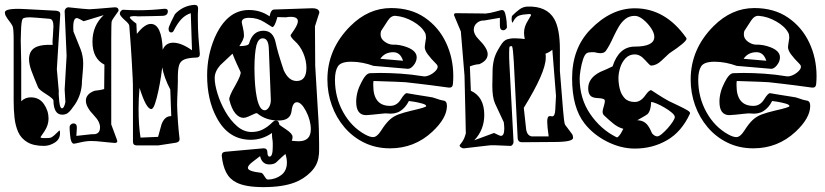

<svg xmlns="http://www.w3.org/2000/svg" viewBox="-20 -597 3381 787"><path d="M160 1Q117 1 91.5 -14.5Q66 -30 54.5 -56Q43 -82 39.5 -114.5Q36 -147 36 -182V-432Q36 -483 31 -491Q25 -502 18 -510.5Q11 -519 6 -528Q2 -534 1 -538.5Q0 -543 0 -546Q0 -564 79 -560L211 -553Q228 -551 227 -538L213 -314L221 -223Q220 -215 221 -204Q222 -193 223 -180Q226 -153 234 -153Q243 -153 248 -179L245 -230L253 -368L245 -551Q245 -557 249.5 -562Q254 -567 261 -567Q298 -563 319.5 -561Q341 -559 346 -559Q351 -559 377 -561Q403 -563 449 -567H452Q466 -567 466 -554Q466 -552 465 -551Q440 -517 438 -510Q437 -507 436.5 -489Q436 -471 436 -438V-87L459 -25Q462 -18 460 -15Q457 -11 452 -11Q442 -12 428.5 -13Q415 -14 398 -16Q374 -19 354 -19Q333 -19 310 -13.5Q287 -8 283 -8Q270 -8 267 -46Q266 -57 265.5 -66Q265 -75 266 -81Q272 -91 281 -91Q296 -91 295 -72L293 -40L357 -47Q390 -44 390 -75Q390 -98 366 -123Q332 -158 332 -184Q332 -212 368 -225Q377 -226 387 -227.5Q397 -229 407 -232L408 -332Q359 -357 359 -426Q359 -492 405 -535L323 -510Q300 -523 295 -523Q277 -523 281 -468Q288 -450 295.5 -432Q303 -414 310 -396Q321 -368 321 -337Q321 -324 319.5 -306Q318 -288 316 -265Q316 -213 288 -170Q279 -157 271.5 -147.5Q264 -138 257 -133Q248 -127 235 -127Q200 -127 199 -185Q199 -192 171 -210Q140 -229 136 -239Q120 -277 109.5 -305Q99 -333 99 -354Q99 -393 132 -406Q142 -410 158 -412Q174 -414 196 -413Q195 -421 195.5 -430.5Q196 -440 197 -453L199 -489Q199 -519 183 -520Q113 -526 104 -526Q78 -526 73 -520Q67 -511 66 -466Q66 -459 65.5 -449.5Q65 -440 65 -430Q65 -420 65.5 -408.5Q66 -397 66 -384L67 -338V-182Q83 -198 106 -198Q141 -198 160 -170.5Q179 -143 179 -111Q179 -85 163 -60L146 -35Q146 -31 160 -31Q182 -31 185 -32Q193 -34 202 -42Q211 -50 222 -61Q223 -62 224 -62Q226 -62 226 -51Q226 -26 204.5 -12.5Q183 1 160 1Z M541 -1Q525 -1 525 -16Q525 -136 525 -200.5Q525 -265 524 -274Q523 -294 520 -348Q517 -402 510 -491Q510 -499 491 -515Q473 -531 471 -540Q471 -547 475.5 -552Q480 -557 486 -557Q501 -556 516 -555.5Q531 -555 546 -555Q599 -555 653 -561H656Q668 -561 668 -551Q668 -532 644 -532Q629 -531 605.5 -531Q582 -531 550 -530Q549 -530 545 -530Q541 -530 534 -531Q512 -531 512 -526Q512 -520 539 -500L541 -458Q573 -499 598 -499Q643 -499 647 -393Q659 -422 690 -422Q723 -422 767 -391L762 -543Q740 -536 723.5 -518.5Q707 -501 693 -473Q689 -464 682 -464Q671 -464 671 -479Q671 -482 673 -488Q678 -502 697 -539Q729 -573 775 -577H778Q792 -577 792 -562Q791 -551 791 -540.5Q791 -530 791 -519Q791 -479 793.5 -444Q796 -409 799 -377V-374Q799 -361 784 -361Q751 -360 735 -353Q719 -346 714 -329.5Q709 -313 709 -282Q709 -275 709 -261.5Q709 -248 708 -228Q707 -208 706.5 -192.5Q706 -177 706 -166Q707 -131 709.5 -96.5Q712 -62 716 -28V-26Q716 -15 701 -12L629 -1ZM556 -33 628 -36Q632 -49 635 -61.5Q638 -74 642 -87Q655 -122 682 -121L678 -230Q652 -280 645 -321Q644 -311 640 -284Q636 -257 629.5 -226Q623 -195 615.5 -172.5Q608 -150 600 -150Q579 -150 552 -237Q550 -215 549 -193.5Q548 -172 548 -150Q548 -116 550 -87Q552 -58 556 -33Z M1060 170Q986 170 949 151Q921 137 907 109.5Q893 82 889 42V40Q889 26 904 25L1059 11H1062Q1075 11 1076 26Q1076 45 1085 45Q1098 45 1098 5Q1098 -2 1098 -10.5Q1098 -19 1096 -29Q1095 -34 1095 -40Q1095 -46 1095 -52Q1055 -24 1008 -24Q916 -24 868 -115Q829 -187 829 -288Q829 -368 859 -440Q909 -556 1000 -556Q1048 -556 1085 -530Q1087 -538 1088 -542Q1089 -546 1090 -547Q1095 -558 1104 -558L1253 -563Q1289 -565 1289 -545Q1289 -546 1271 -489L1272 -328L1283 -143Q1286 -101 1287 -67.5Q1288 -34 1288 -8Q1288 8 1288 21.5Q1288 35 1286 44Q1282 80 1253.5 108.5Q1225 137 1188 151Q1138 170 1060 170ZM1289 -545Q1289 -545 1289 -545ZM1196 -265Q1236 -265 1236 -319Q1236 -349 1223 -379.5Q1210 -410 1187 -430Q1171 -445 1171 -453L1186 -475Q1201 -498 1201 -510Q1201 -528 1171 -528Q1167 -528 1162 -527.5Q1157 -527 1151 -526L1117 -527Q1106 -486 1096 -486Q1095 -486 1064 -506Q1036 -524 1001 -524Q971 -524 971 -506Q971 -503 975.5 -484.5Q980 -466 980 -452Q980 -442 974.5 -431Q969 -420 961 -408Q998 -408 1001 -419Q1016 -471 1060 -471Q1100 -471 1110 -422Q1118 -383 1143 -309Q1163 -265 1196 -265ZM1065 -145Q1075 -145 1083 -158.5Q1091 -172 1090 -191L1082 -395Q1081 -440 1057 -440Q1039 -440 1031 -411Q1027 -394 1025 -370.5Q1023 -347 1023 -316Q1023 -309 1023.5 -289.5Q1024 -270 1026 -245.5Q1028 -221 1032.5 -198Q1037 -175 1045 -160Q1053 -145 1065 -145ZM1204 -18Q1254 -18 1254 -67Q1254 -104 1234 -142Q1215 -178 1197 -178Q1179 -178 1175 -141Q1170 -103 1122 -103Q1070 -103 1035 -132Q1034 -133 1030 -133Q1028 -133 1018.5 -128.5Q1009 -124 997.5 -119Q986 -114 978 -114Q960 -114 944.5 -132.5Q929 -151 920 -188Q917 -200 944 -246Q970 -292 966 -302Q959 -317 950.5 -335.5Q942 -354 933 -377L883 -330Q860 -304 860 -277Q860 -251 871.5 -213.5Q883 -176 903.5 -140Q924 -104 951.5 -80Q979 -56 1011 -56Q1037 -56 1057.5 -66.5Q1078 -77 1097 -96Q1104 -103 1111 -103Q1123 -103 1125 -86Q1125 -85 1152 -67Q1179 -49 1179 -37V-33Q1179 -28 1176 -20Q1186 -19 1193 -18.5Q1200 -18 1204 -18ZM1079 139Q1110 138 1133 120.5Q1156 103 1156 69Q1156 53 1150 34Q1143 40 1134.5 47.5Q1126 55 1116 65Q1106 77 1084 77Q1054 77 1046 43Q1045 44 1037.5 49.5Q1030 55 1016 66Q996 81 996 91Q996 105 1048 111Q1054 111 1059 118Q1064 125 1068.5 132Q1073 139 1079 139Z M1579 11Q1521 11 1473.5 -12Q1426 -35 1392 -75Q1358 -115 1340 -165.5Q1322 -216 1322 -271Q1322 -396 1416 -490Q1490 -564 1583 -564Q1664 -564 1721 -525Q1778 -486 1808 -422.5Q1838 -359 1838 -285Q1838 -269 1836.5 -252.5Q1835 -236 1819 -238Q1739 -249 1694.5 -254Q1650 -259 1642 -260Q1634 -261 1601 -262Q1568 -263 1511 -265Q1510 -261 1510 -256Q1510 -251 1510 -247Q1510 -163 1579 -163Q1606 -163 1622 -188Q1640 -217 1648 -215Q1664 -212 1686.5 -208.5Q1709 -205 1740 -200Q1752 -199 1768 -193Q1784 -187 1796 -185Q1812 -184 1812 -163Q1812 -113 1752 -57Q1679 11 1579 11ZM1509 -35Q1525 -35 1541 -60Q1560 -90 1576 -105Q1592 -120 1613.5 -128Q1635 -136 1669 -144Q1727 -157 1727 -162Q1727 -168 1711 -172.5Q1695 -177 1677.5 -180Q1660 -183 1656 -183Q1642 -155 1620 -141.5Q1598 -128 1567 -132Q1563 -133 1544.5 -131Q1526 -129 1506.5 -127Q1487 -125 1481 -125Q1440 -125 1440 -180Q1440 -219 1461 -259Q1480 -297 1497 -297Q1507 -297 1518 -297.5Q1529 -298 1539 -298Q1578 -298 1623 -295Q1668 -292 1717 -284Q1727 -283 1740.5 -289Q1754 -295 1764 -305Q1774 -315 1774 -323Q1774 -329 1770 -333Q1746 -357 1733.5 -374Q1721 -391 1721 -404Q1721 -406 1722 -413.5Q1723 -421 1725 -434Q1726 -437 1726 -440Q1726 -443 1726 -445Q1726 -456 1722 -463Q1708 -489 1673 -509Q1638 -529 1602 -532Q1584 -534 1570 -513Q1556 -492 1542 -470Q1541 -466 1540.5 -463Q1540 -460 1540 -456Q1540 -438 1557 -426Q1574 -414 1590 -414Q1619 -415 1650 -403Q1688 -388 1688 -362Q1688 -345 1675.5 -329.5Q1663 -314 1651 -315L1511 -327Q1489 -335 1466 -339.5Q1443 -344 1420 -344Q1377 -344 1365 -325Q1353 -306 1353 -270Q1353 -198 1386.5 -137.5Q1420 -77 1476 -46Q1496 -35 1509 -35ZM1632 -348Q1621 -383 1592 -383Q1557 -383 1539 -356Z M1881 11Q1874 11 1868 6Q1862 1 1865 -3Q1879 -20 1884 -33.5Q1889 -47 1890 -54Q1889 -51 1889 -67Q1889 -83 1888 -117L1884 -287L1869 -468L1843 -530Q1841 -534 1841 -536Q1841 -543 1849 -543Q1911 -542 1941 -542Q1971 -542 1967 -541Q1989 -543 2011.5 -549.5Q2034 -556 2038 -556Q2047 -556 2051 -541Q2055 -526 2056.5 -509Q2058 -492 2058 -484Q2052 -473 2043 -473Q2029 -473 2029 -492V-524L1965 -513Q1948 -514 1935 -503Q1922 -492 1922 -475Q1922 -456 1942 -436Q1979 -399 1979 -375Q1979 -349 1945 -334Q1927 -333 1906 -325L1910 -225Q1965 -200 1965 -126Q1965 -65 1924 -22L2005 -52Q2029 -40 2033 -40Q2047 -40 2047 -70Q2047 -75 2046.5 -81.5Q2046 -88 2045 -96L2009 -173Q2003 -187 2000.5 -205Q1998 -223 1998 -245Q1998 -257 1998.5 -271.5Q1999 -286 1999 -304Q1999 -327 2004 -349.5Q2009 -372 2022 -394Q2030 -408 2037 -418Q2044 -428 2051 -432Q2059 -437 2073 -439Q2078 -440 2083 -440Q2088 -440 2092 -440Q2103 -440 2112.5 -439Q2122 -438 2131 -437Q2128 -451 2128 -463Q2128 -487 2143 -511L2157 -535Q2157 -541 2143 -539Q2122 -538 2107.5 -533Q2093 -528 2082 -506L2081 -504Q2078 -504 2077 -517Q2077 -530 2080 -533Q2096 -549 2110 -559Q2124 -569 2141 -570Q2221 -573 2252 -519Q2275 -478 2275 -394V-306L2288 -145Q2290 -120 2292 -105Q2294 -90 2296 -86L2323 -50Q2327 -45 2328 -40.5Q2329 -36 2329 -32Q2329 -15 2251 -15L2119 -14Q2104 -14 2102 -29L2086 -345Q2083 -398 2079 -407Q2078 -408 2074 -408Q2073 -407 2071.5 -407Q2070 -407 2069 -406Q2067 -403 2067 -381Q2067 -373 2067 -361.5Q2067 -350 2068 -336L2085 -15Q2085 -9 2080.5 -3.5Q2076 2 2070 1Q2033 -1 2011.5 -1.5Q1990 -2 1985 -1Q1980 -1 1954.5 2.5Q1929 6 1882 11ZM2159 -38H2229Q2223 -79 2223 -98Q2223 -121 2233 -121H2238Q2241 -120 2243 -120Q2255 -120 2256 -147L2259 -204L2244 -393Q2231 -382 2216 -377Q2217 -373 2217 -369Q2217 -365 2217 -360Q2217 -301 2127 -155Q2129 -132 2132 -109.5Q2135 -87 2137 -64Q2142 -41 2159 -38Z M2582 12Q2525 12 2468.5 -16.5Q2412 -45 2376 -91Q2325 -156 2325 -276Q2325 -398 2399 -475Q2484 -563 2582 -563Q2707 -563 2792 -443Q2794 -441 2794 -438Q2794 -425 2723 -378L2691 -348Q2671 -329 2649 -328Q2644 -328 2624 -351Q2604 -374 2582 -374Q2559 -374 2544 -358Q2529 -342 2522 -319.5Q2515 -297 2515 -277Q2515 -255 2520.5 -232.5Q2526 -210 2540.5 -194.5Q2555 -179 2582 -179Q2606 -179 2625 -206Q2642 -230 2650 -227Q2661 -220 2678.5 -208.5Q2696 -197 2721 -183Q2742 -173 2763 -163Q2784 -153 2797.5 -145Q2811 -137 2808 -131Q2774 -57 2714.5 -22.5Q2655 12 2582 12ZM2509 -34Q2513 -34 2519 -42Q2524 -48 2527.5 -55Q2531 -62 2535 -69Q2513 -75 2494.5 -90Q2476 -105 2456 -124Q2450 -130 2450 -139Q2450 -146 2455 -161.5Q2460 -177 2459 -185Q2459 -194 2429 -195Q2407 -196 2399 -206Q2391 -216 2391 -235Q2391 -277 2440 -302Q2453 -307 2465.5 -313Q2478 -319 2491 -325Q2517 -406 2582 -406Q2662 -406 2662 -446Q2662 -462 2648.5 -482Q2635 -502 2616.5 -517Q2598 -532 2582 -532Q2559 -532 2543 -519Q2527 -506 2516 -487Q2505 -468 2496 -449Q2477 -407 2463 -388Q2456 -379 2441 -379Q2438 -379 2434 -379.5Q2430 -380 2425 -381Q2419 -383 2414 -383Q2409 -383 2404 -383Q2392 -383 2385 -379Q2376 -373 2369.5 -352.5Q2363 -332 2359.5 -309.5Q2356 -287 2356 -276Q2356 -193 2399 -130Q2442 -67 2506 -35Q2507 -35 2507.5 -34.5Q2508 -34 2509 -34ZM2674 -38Q2681 -38 2693 -48Q2705 -58 2717 -71.5Q2729 -85 2737.5 -98Q2746 -111 2746 -117Q2746 -125 2733.5 -135.5Q2721 -146 2704 -156Q2687 -166 2671.5 -172.5Q2656 -179 2649 -179Q2648 -143 2634 -129Q2633 -128 2622.5 -121.5Q2612 -115 2592 -104Q2622 -104 2638 -79Q2643 -72 2646 -65Q2649 -58 2653 -50Q2664 -38 2674 -38Z M3068 11Q3010 11 2962.5 -12Q2915 -35 2881 -75Q2847 -115 2829 -165.5Q2811 -216 2811 -271Q2811 -396 2905 -490Q2979 -564 3072 -564Q3153 -564 3210 -525Q3267 -486 3297 -422.5Q3327 -359 3327 -285Q3327 -269 3325.5 -252.5Q3324 -236 3308 -238Q3228 -249 3183.5 -254Q3139 -259 3131 -260Q3123 -261 3090 -262Q3057 -263 3000 -265Q2999 -261 2999 -256Q2999 -251 2999 -247Q2999 -163 3068 -163Q3095 -163 3111 -188Q3129 -217 3137 -215Q3153 -212 3175.5 -208.5Q3198 -205 3229 -200Q3241 -199 3257 -193Q3273 -187 3285 -185Q3301 -184 3301 -163Q3301 -113 3241 -57Q3168 11 3068 11ZM2998 -35Q3014 -35 3030 -60Q3049 -90 3065 -105Q3081 -120 3102.5 -128Q3124 -136 3158 -144Q3216 -157 3216 -162Q3216 -168 3200 -172.5Q3184 -177 3166.5 -180Q3149 -183 3145 -183Q3131 -155 3109 -141.5Q3087 -128 3056 -132Q3052 -133 3033.5 -131Q3015 -129 2995.5 -127Q2976 -125 2970 -125Q2929 -125 2929 -180Q2929 -219 2950 -259Q2969 -297 2986 -297Q2996 -297 3007 -297.5Q3018 -298 3028 -298Q3067 -298 3112 -295Q3157 -292 3206 -284Q3216 -283 3229.5 -289Q3243 -295 3253 -305Q3263 -315 3263 -323Q3263 -329 3259 -333Q3235 -357 3222.5 -374Q3210 -391 3210 -404Q3210 -406 3211 -413.5Q3212 -421 3214 -434Q3215 -437 3215 -440Q3215 -443 3215 -445Q3215 -456 3211 -463Q3197 -489 3162 -509Q3127 -529 3091 -532Q3073 -534 3059 -513Q3045 -492 3031 -470Q3030 -466 3029.5 -463Q3029 -460 3029 -456Q3029 -438 3046 -426Q3063 -414 3079 -414Q3108 -415 3139 -403Q3177 -388 3177 -362Q3177 -345 3164.5 -329.5Q3152 -314 3140 -315L3000 -327Q2978 -335 2955 -339.5Q2932 -344 2909 -344Q2866 -344 2854 -325Q2842 -306 2842 -270Q2842 -198 2875.5 -137.5Q2909 -77 2965 -46Q2985 -35 2998 -35ZM3121 -348Q3110 -383 3081 -383Q3046 -383 3028 -356Z"/></svg>

Font: Moo Lah Lah
Style: Regular
Weight: 400
Designer: Robert E. Leuschke
Foundry: Robert E. Leuschke
Version: Version 1.010; ttfautohint (v1.8.3)